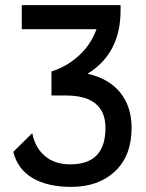

<svg xmlns="http://www.w3.org/2000/svg" viewBox="-20 -720 572 750"><path d="M494 -220Q494 -112 429.5 -51Q365 10 258 10Q165 10 106.5 -25Q48 -60 32 -127L106 -200Q117 -143 155.5 -110.5Q194 -78 255 -78Q392 -78 392 -220Q392 -347 237 -347H181V-441Q242 -460 289 -503.5Q336 -547 357 -606H65V-700H451V-679Q451 -511 322 -432Q406 -413 450 -358Q494 -303 494 -220Z"/></svg>

Font: Baumans
Style: Regular
Weight: 400
Designer: Henadij Zarechnjuk
Foundry: Cyreal (www.cyreal.org)
Version: Version 001.001